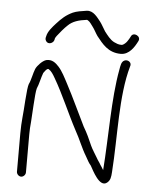

<svg xmlns="http://www.w3.org/2000/svg" viewBox="-53 -774 682 831"><g transform="rotate(5 288.0 -359.0)"><path d="M89 -9V-175C89 -191.7 90 -210 92 -230C94.1 -250.8 97.8 -354.4 104 -375C112.5 -393.6 118.4 -424.9 126 -444C128.3 -447.4 140.5 -466.7 148 -463C160 -455.8 168.4 -442.2 177 -427C216 -360.7 250.1 -278.1 287 -209C307.8 -172.6 320.1 -136.9 342 -101C353.4 -81.6 354.5 -76.4 366 -63C377.9 -42.2 411.7 29.1 443 4C456.7 -7 458.6 -20.8 460 -43C471.1 -199.1 460.7 -374.4 498 -505C505.5 -522.4 486 -535.3 471.5 -528.5C457.9 -522.2 456.4 -506.1 453 -487C429.2 -360.2 432.1 -191.8 421 -48C417.3 -55.4 409.8 -65.7 407 -70C402.2 -79.6 394.5 -88 390 -97C384.4 -106.8 365.2 -136.6 360 -149C347.8 -177.4 336.8 -201.6 321 -228C292.5 -285.1 262.9 -350.5 233 -406.5C219.1 -432.6 206.4 -459.1 189 -478C175.6 -492.5 159.4 -507 134 -501C118 -496.4 96.4 -473.4 90 -459C82.1 -440.6 77.3 -409.5 68 -391C64.7 -382.3 61.7 -358.3 59 -319C55.6 -256.3 50 -228.2 50 -175V-9C50 1.3 59.4 11 69.5 11C79.6 11 89 1.3 89 -9ZM162 -591C163.4 -599.5 163.9 -600.8 170 -609C179.7 -621.9 201.5 -647.9 213 -658C232.7 -677.7 259 -685.5 295 -690C295.7 -690 297 -689.3 299 -688C309.3 -682.1 315 -670.2 322 -662C329.9 -652.1 338.1 -634.8 346 -624C371.2 -592.5 397.4 -556 453 -556C489.8 -556 511.4 -591.8 524 -617C536.7 -639.2 499.5 -657.1 490 -635C486 -627 482.2 -620.2 477 -613C474.4 -608.6 462.1 -595 453 -595C438.3 -595 430.7 -599.3 420 -604C402.4 -612.8 388.4 -632.3 377 -647C368.6 -659.6 360.7 -675.8 352 -687C338.4 -703.3 319.6 -733.2 290 -729C269.3 -726 245.5 -722.5 230.5 -715.5C201.8 -702.1 183.8 -685.5 162.5 -662C148.1 -646.1 128.7 -624.6 125 -604C122.8 -596.3 121.6 -590.6 126.5 -583C136.4 -567.5 158.4 -576.6 162 -591Z"/></g></svg>

Font: Just Breathe
Style: Regular
Weight: 400
Foundry: Cannot Into Space Fonts
Version: Version 0.72